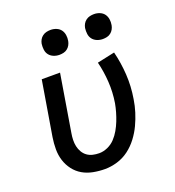

<svg xmlns="http://www.w3.org/2000/svg" viewBox="-135 -842 870 956"><g transform="rotate(-20 300.0 -364.0)"><path d="M259 8Q227 8 196.5 2Q166 -4 141 -18.5Q116 -33 98 -56.5Q80 -80 71 -108.5Q62 -137 62 -168Q62 -199 67 -231L115 -520H212L162 -217Q159 -200 158.5 -182.5Q158 -165 161.5 -148.5Q165 -132 173.5 -117.5Q182 -103 195 -93.5Q208 -84 224.5 -80Q241 -76 259 -76Q281 -76 303.5 -86Q326 -96 342.5 -113.5Q359 -131 371 -152Q383 -173 391.5 -194.5Q400 -216 406.5 -238.5Q413 -261 417 -283Q426 -339 422.5 -394.5Q419 -450 406 -502L499 -522Q514 -463 518 -399Q522 -335 511 -270Q506 -237 496 -205Q486 -173 471.5 -142Q457 -111 435.5 -82.5Q414 -54 386 -33Q358 -12 324.5 -2Q291 8 259 8ZM470 -604Q454 -604 439.5 -610Q425 -616 416 -627.5Q407 -639 405 -654.5Q403 -670 405 -686Q407 -697 412.5 -707Q418 -717 427.5 -724Q437 -731 448 -733.5Q459 -736 470 -736Q486 -736 500.5 -730Q515 -724 523.5 -712.5Q532 -701 534.5 -685.5Q537 -670 534 -654Q532 -643 526.5 -633Q521 -623 512 -616Q503 -609 492 -606.5Q481 -604 470 -604ZM240 -604Q224 -604 209.5 -610Q195 -616 186 -627.5Q177 -639 175 -654.5Q173 -670 175 -686Q177 -697 182.5 -707Q188 -717 197.5 -724Q207 -731 218 -733.5Q229 -736 240 -736Q256 -736 270.5 -730Q285 -724 293.5 -712.5Q302 -701 304.5 -685.5Q307 -670 304 -654Q302 -643 296.5 -633Q291 -623 282 -616Q273 -609 262 -606.5Q251 -604 240 -604Z"/></g></svg>

Font: Iosevka Aile Medium
Style: Italic
Weight: 500
Italic angle: -9°
Designer: Belleve Invis
Foundry: Belleve Invis
Version: Version 31.1.0; ttfautohint (v1.8.4)